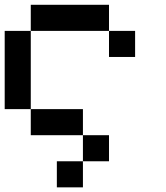

<svg xmlns="http://www.w3.org/2000/svg" viewBox="-20 -576 707 818"><path d="M111.1 -111.1H0V-444.4H111.1ZM444.4 -444.4H111.1V-555.6H444.4ZM333.3 222.2H222.2V111.1H333.3ZM333.3 0H111.1V-111.1H333.3ZM444.4 111.1H333.3V0H444.4ZM555.6 -333.3H444.4V-444.4H555.6Z"/></svg>

Font: Pixeloid Sans
Style: Regular
Weight: 400
Designer: GGBotNet
Foundry: GGBotNet
Version: 0.5